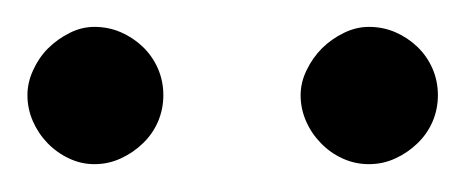

<svg xmlns="http://www.w3.org/2000/svg" viewBox="-20 -669 339 140"><path d="M99.1 -599.6Q99.1 -589.4 95.2 -580.3Q91.3 -571.3 84.2 -564.5Q77.1 -557.6 68.1 -553.5Q59.1 -549.3 48.8 -549.3Q39.1 -549.3 30.3 -553.5Q21.5 -557.6 14.6 -564.7Q7.8 -571.8 3.9 -580.8Q0 -589.8 0 -599.6Q0 -608.9 4.2 -617.9Q8.3 -627 15.1 -633.8Q22 -640.6 30.8 -645Q39.6 -649.4 48.8 -649.4Q59.1 -649.4 68.1 -645.5Q77.1 -641.6 84.2 -634.8Q91.3 -627.9 95.2 -618.9Q99.1 -609.9 99.1 -599.6ZM299.3 -599.6Q299.3 -589.4 295.4 -580.3Q291.5 -571.3 284.4 -564.5Q277.3 -557.6 268.3 -553.5Q259.3 -549.3 249 -549.3Q238.8 -549.3 229.7 -553.5Q220.7 -557.6 213.9 -564.7Q207 -571.8 203.1 -580.8Q199.2 -589.8 199.2 -599.6Q199.2 -608.9 203.6 -617.9Q208 -627 214.8 -633.8Q221.7 -640.6 230.7 -645Q239.7 -649.4 249 -649.4Q259.3 -649.4 268.3 -645.5Q277.3 -641.6 284.4 -634.8Q291.5 -627.9 295.4 -618.9Q299.3 -609.9 299.3 -599.6Z"/></svg>

Font: Doulos SIL APac
Style: Regular
Weight: 400
Designer: Walt Agee, Victor Gaultney, Peter Martin, Debbi Hosken, Becca Hirsbrunner
Foundry: SIL International
Version: Version 5.000